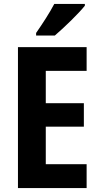

<svg xmlns="http://www.w3.org/2000/svg" viewBox="-20 -953 504 973"><path d="M410 -924V-933H255C232 -889 197 -835 163 -786V-773H258C306 -814 380 -886 410 -924ZM419 0V-121H212V-311H405V-430H212V-594H419V-714H71V0Z"/></svg>

Font: Noto Sans Hebrew Condensed
Style: Bold
Weight: 700
Width: 3
Designer: Monotype Design Team
Foundry: Monotype Imaging Inc.
Version: Version 2.004